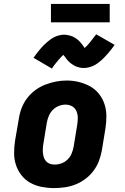

<svg xmlns="http://www.w3.org/2000/svg" viewBox="-20 -952 640 980"><path d="M256 8Q224 8 193 2Q162 -4 135.5 -18.5Q109 -33 90 -57Q71 -81 61.5 -110Q52 -139 52 -171Q52 -203 57 -235L76 -345Q80 -373 90 -399.5Q100 -426 117.5 -449.5Q135 -473 159 -491Q183 -509 210 -519.5Q237 -530 264.5 -535.5Q292 -541 320 -541Q352 -541 382.5 -533.5Q413 -526 439.5 -511.5Q466 -497 485 -473Q504 -449 513.5 -420Q523 -391 523 -359Q523 -327 518 -295L500 -185Q495 -157 485 -130.5Q475 -104 457.5 -80.5Q440 -57 416 -39Q392 -21 365.5 -10.5Q339 0 311 4Q283 8 256 8ZM259 -112Q277 -112 294.5 -118.5Q312 -125 325.5 -138.5Q339 -152 346 -169.5Q353 -187 356 -204L374 -314Q377 -333 377 -351Q377 -369 370 -385Q363 -401 348 -409.5Q333 -418 314 -418Q297 -418 279.5 -411Q262 -404 249 -390.5Q236 -377 229 -360Q222 -343 219 -326L201 -216Q199 -204 198.5 -191.5Q198 -179 199.5 -167.5Q201 -156 205 -145.5Q209 -135 217 -127Q225 -119 236 -115.5Q247 -112 259 -112ZM245 -602 151 -657Q160 -670 169 -681.5Q178 -693 186 -702.5Q194 -712 202.5 -720.5Q211 -729 219 -736Q227 -743 238 -751Q249 -759 260 -764Q271 -769 283.5 -772Q296 -775 308 -775Q313 -775 319 -774Q325 -773 330.5 -772Q336 -771 341.5 -769Q347 -767 352 -765Q357 -763 361.5 -760Q366 -757 370 -754.5Q374 -752 379 -747.5Q384 -743 387.5 -739Q391 -735 394.5 -731Q398 -727 400.5 -723.5Q403 -720 406 -716Q409 -712 412 -707Q420 -714 425.5 -720Q431 -726 438 -734.5Q445 -743 453 -753.5Q461 -764 471 -777L565 -723Q556 -710 547 -698.5Q538 -687 529.5 -677.5Q521 -668 513 -659.5Q505 -651 497 -644Q489 -637 478 -629Q467 -621 456 -616Q445 -611 432.5 -608Q420 -605 408 -605Q402 -605 396.5 -605.5Q391 -606 385.5 -607.5Q380 -609 374.5 -610.5Q369 -612 364 -614.5Q359 -617 354.5 -620Q350 -623 346 -625.5Q342 -628 337 -632.5Q332 -637 328 -641Q324 -645 321 -649Q318 -653 315.5 -656.5Q313 -660 309.5 -664.5Q306 -669 303 -672Q296 -665 290.5 -659.5Q285 -654 278 -645.5Q271 -637 262.5 -626.5Q254 -616 245 -602ZM240 -838V-932H540V-838Z"/></svg>

Font: Iosevka Slab Heavy Extended
Style: Italic
Weight: 900
Width: 7
Italic angle: -9°
Monospace: yes
Designer: Belleve Invis
Foundry: Belleve Invis
Version: Version 11.1.0; ttfautohint (v1.8.3)